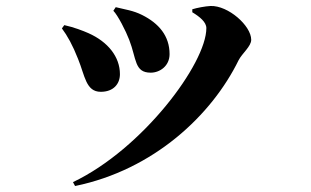

<svg xmlns="http://www.w3.org/2000/svg" viewBox="-20 -566 1040 642"><path d="M359 -530C374 -515 401 -462 412 -433C437 -369 429 -323 484 -323C514 -323 547 -345 547 -385C547 -446 511 -488 455 -516C425 -531 399 -534 367 -542ZM231 56C494 2 688 -181 778 -365C790 -388 820 -411 820 -433C820 -480 743 -548 684 -546C666 -545 639 -540 623 -535V-525C648 -510 670 -492 670 -472C670 -354 457 -68 224 43ZM187 -471C205 -447 223 -415 241 -369C264 -313 267 -259 317 -259C359 -259 381 -285 381 -318C381 -376 341 -426 276 -455C258 -463 227 -475 195 -482Z"/></svg>

Font: Noto Serif CJK HK Black
Style: Regular
Weight: 900
Designer: Ryoko NISHIZUKA 西塚涼子 (kana & ideographs); Frank Grießhammer (Latin, Greek & Cyrillic); Wenlong ZHANG 张文龙 (bopomofo); San
Foundry: Adobe
Version: Version 2.001;hotconv 1.1.0;makeotfexe 2.6.0